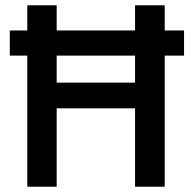

<svg xmlns="http://www.w3.org/2000/svg" viewBox="-20 -705 725 725"><path d="M194 -495H490V-393H194ZM83 -495V0H194V-296H490V0H602V-495H675V-590H602V-685H490V-590H194V-685H83V-590H17V-495Z"/></svg>

Font: RazerF5 SemiBold
Style: Regular
Weight: 600
Foundry: Razer Inc.
Version: Version 2